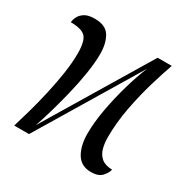

<svg xmlns="http://www.w3.org/2000/svg" viewBox="-132 -664 773 789"><g transform="rotate(30 255.0 -269.0)"><path d="M399 8Q352 8 330 -28.5Q308 -65 308 -123Q308 -175 319.5 -238.5Q331 -302 349 -364.5Q367 -427 387 -475L101 0H31Q42 -36 55.5 -84Q69 -132 81 -185Q93 -238 101 -290Q109 -342 109 -387Q109 -446 90 -465Q71 -484 20 -484Q21 -497 28 -511Q35 -525 51.5 -535.5Q68 -546 99 -546Q151 -546 170.5 -513.5Q190 -481 190 -431Q190 -390 181.5 -336.5Q173 -283 159.5 -228Q146 -173 132 -125Q118 -77 107 -46L402 -536H469Q454 -494 435 -430.5Q416 -367 402 -294Q388 -221 388 -151Q388 -123 394.5 -99Q401 -75 418.5 -60Q436 -45 470 -44Q466 -27 450 -9.5Q434 8 399 8Z"/></g></svg>

Font: Noto Serif Display ExtraCondensed
Style: Regular
Weight: 400
Width: 2
Designer: Monotype Design Team
Foundry: Monotype Imaging Inc.
Version: Version 2.009